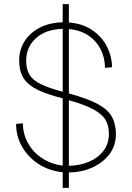

<svg xmlns="http://www.w3.org/2000/svg" viewBox="-20 -820 640 931"><path d="M284 91V15Q220 9 169 -23.5Q118 -56 88 -107Q58 -158 58 -219L91 -222Q91 -171 115.5 -126.5Q140 -82 184 -53Q228 -24 284 -17V-343Q213 -361 166 -383Q119 -405 96 -438.5Q73 -472 73 -528Q73 -578 98.5 -619Q124 -660 171 -685Q218 -710 284 -712V-800H314V-711Q381 -706 428 -673.5Q475 -641 499 -593Q523 -545 523 -494L489 -491Q489 -539 468.5 -580Q448 -621 409 -647.5Q370 -674 314 -679V-367Q405 -342 454 -315.5Q503 -289 522.5 -254Q542 -219 542 -170Q542 -113 510 -71.5Q478 -30 426 -7Q374 16 314 16V91ZM107 -526Q107 -484 123 -457.5Q139 -431 178 -412Q217 -393 284 -375V-680Q202 -678 154.5 -635Q107 -592 107 -526ZM508 -172Q508 -210 492 -238Q476 -266 434 -289Q392 -312 314 -334V-16Q367 -17 411 -35.5Q455 -54 481.5 -88.5Q508 -123 508 -172Z"/></svg>

Font: Geist Mono Thin
Style: Regular
Weight: 100
Monospace: yes
Designer: Basement.studio, Andrés Briganti, Mateo Zaragoza
Foundry: Basement.studio, Vercel, Andrés Briganti, Guido Ferreyra, Mateo Zaragoza
Version: Version 1.500; ttfautohint (v1.8.4.7-5d5b)